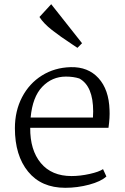

<svg xmlns="http://www.w3.org/2000/svg" viewBox="-20 -883 594 915"><path d="M51 0ZM502 -359Q504 -324 497 -274H124Q123 -168 174.5 -106Q226 -44 321 -44Q362 -44 407 -54Q452 -64 471 -77L487 -42Q461 -18 405 -3Q349 12 291 12Q177 12 114 -65Q51 -142 51 -272Q51 -354 85 -419.5Q119 -485 179.5 -523Q240 -561 317 -563Q400 -565 449.5 -510.5Q499 -456 502 -359ZM126 -323H423L424 -352Q424 -473 358 -509Q330 -518 294 -518Q228 -518 181.5 -469.5Q135 -421 126 -323ZM325 -671Q267 -709 227.5 -740Q188 -771 168 -802L224 -863L371 -677L349 -655Z"/></svg>

Font: Martel Light
Style: Regular
Weight: 300
Designer: Dan Reynolds
Foundry: Dan Reynolds
Version: Version 1.001; ttfautohint (v1.1) -l 5 -r 5 -G 72 -x 0 -D la